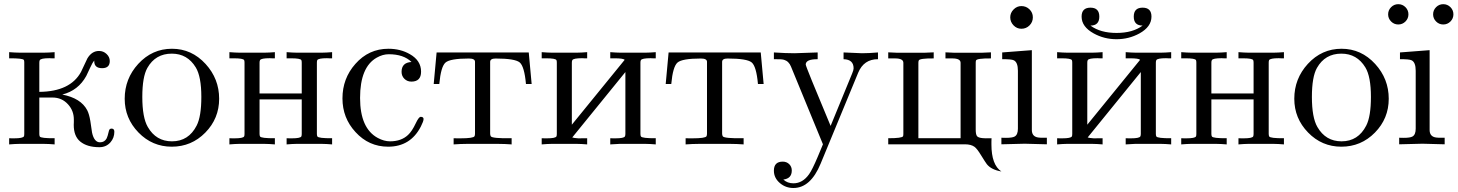

<svg xmlns="http://www.w3.org/2000/svg" viewBox="-20 -708 7151 942"><path d="M541 -61.5Q541 -31.7 522 -9.8Q501 14.2 467.8 14.2Q407.2 14.2 373.5 -13.7Q341.8 -40 341.8 -95.2Q341.8 -99.6 342.3 -108.4Q342.3 -117.2 342.3 -121.6Q342.3 -164.6 314 -195.8Q283.7 -229.5 237.3 -229.5H172.9V-50.3Q172.9 -43 175.3 -38.1Q180.7 -29.3 248 -29.8V0.5Q217.3 -2 199.2 -2H71.8Q56.2 -2 24.9 0.5V-29.8Q30.8 -29.8 39.1 -29.3Q46.9 -29.3 49.8 -29.3Q92.8 -29.3 97.7 -39.6Q99.1 -43.5 99.1 -52.2V-402.3Q99.1 -409.7 97.2 -413.6Q92.3 -422.4 24.9 -421.9V-452.1Q55.7 -449.7 73.7 -449.7H199.2Q217.3 -449.7 248 -452.1V-421.9Q241.7 -421.9 233.4 -421.9Q225.6 -422.4 222.2 -422.4Q179.2 -422.4 174.8 -412.1Q172.9 -408.2 172.9 -399.4V-257.3Q324.7 -258.8 377.4 -355Q393.1 -388.2 408.7 -421.4Q430.7 -458 465.8 -458Q487.3 -458 502.9 -443.1Q518.6 -428.2 518.6 -408.7Q518.6 -373.5 481 -373.5Q442.4 -373.5 442.4 -407.7Q442.4 -409.7 442.9 -411.1Q433.6 -401.4 421.9 -375Q405.3 -338.4 403.3 -335.4Q364.3 -264.2 285.6 -244.1Q377 -226.1 407.7 -167.5Q417.5 -148.9 423.3 -113.8Q427.7 -85.9 431.6 -57.6Q441.9 -9.8 470.7 -9.8Q493.2 -9.8 503.4 -29.3Q507.8 -37.6 514.6 -66.9Q517.1 -77.1 527.3 -77.1Q541 -77.1 541 -61.5Z M1055.2 -223.6Q1055.2 -126.5 987.3 -57.4Q919.4 11.7 822.8 11.7Q727.1 11.7 659.4 -57.9Q591.8 -127.4 591.8 -223.6Q591.8 -321.8 658.2 -394.5Q726.6 -468.8 823.7 -468.8Q920.4 -468.8 988.8 -394Q1055.2 -321.3 1055.2 -223.6ZM967.8 -232.4Q967.8 -332.5 940.4 -377.4Q899.4 -444.8 822.8 -444.8Q742.7 -444.8 703.1 -375Q678.2 -331.1 678.2 -232.4Q678.2 -131.3 705.1 -85Q745.6 -14.6 823.7 -14.6Q905.3 -14.6 944.8 -91.8Q967.8 -136.7 967.8 -232.4Z M1609.4 0.5Q1578.6 -2 1563 -2H1430.7Q1417.5 -2 1386.2 0.5V-29.8Q1392.6 -29.8 1400.9 -29.3Q1408.7 -29.3 1412.1 -29.3Q1453.1 -29.3 1458.5 -38.6Q1460.4 -43 1460.4 -51.3V-220.2H1253.4V-51.3Q1253.4 -43 1255.9 -38.6Q1260.7 -29.3 1328.6 -29.8V0.5Q1297.9 -2 1281.7 -2H1149.9Q1136.7 -2 1105.5 0.5V-29.8Q1111.8 -29.8 1120.1 -29.3Q1127.9 -29.3 1130.9 -29.3Q1172.4 -29.3 1177.7 -38.6Q1179.7 -42 1179.7 -51.3V-400.4Q1179.7 -409.7 1177.7 -413.1Q1172.9 -421.9 1127.4 -421.9H1105.5V-452.1Q1136.2 -449.7 1151.4 -449.7H1281.7Q1297.9 -449.7 1328.6 -452.1V-421.9Q1322.3 -421.9 1314.5 -421.9Q1306.6 -422.4 1303.7 -422.4Q1261.2 -422.4 1255.9 -413.1Q1253.4 -409.2 1253.4 -400.4V-249.5H1460.4V-400.4Q1460.4 -408.7 1458.5 -413.1Q1453.6 -421.9 1408.2 -421.9H1386.2V-452.1Q1417 -449.7 1432.1 -449.7H1563Q1578.6 -449.7 1609.4 -452.1V-421.9Q1603 -421.9 1595.2 -421.9Q1586.9 -422.4 1584 -422.4Q1542.5 -422.4 1536.6 -413.1Q1534.7 -409.2 1534.7 -400.4V-51.3Q1534.7 -43 1537.1 -38.6Q1542 -29.3 1609.4 -29.8Z M2058.1 -124Q2058.1 -113.3 2044.9 -87.4Q1994.1 11.7 1884.3 11.7Q1789.6 11.7 1724.1 -60.1Q1660.2 -129.4 1660.2 -225.1Q1660.2 -323.2 1723.6 -394.5Q1789.1 -468.8 1885.7 -468.8Q1944.8 -468.8 1990.7 -442.4Q2045.9 -411.1 2045.9 -356.4Q2045.9 -307.6 1998.5 -307.6Q1978 -307.6 1964.1 -321.3Q1950.2 -335 1950.2 -355.5Q1950.2 -401.4 1999 -403.8Q1960.4 -441.9 1887.2 -441.9Q1857.9 -441.9 1828.6 -425.3Q1746.6 -379.4 1746.6 -227.5Q1746.6 -78.1 1833.5 -31.2Q1864.3 -14.6 1893.6 -14.6Q1948.7 -14.6 1981.9 -45.9Q2001.5 -64 2020 -103.5Q2034.7 -134.8 2043.9 -134.8Q2058.1 -134.8 2058.1 -124Z M2588.4 -295.9H2560.5Q2552.7 -382.8 2529.5 -401.9Q2506.3 -420.9 2411.1 -420.9Q2384.8 -420.9 2384.8 -404.3V-52.7Q2384.8 -45.4 2387.7 -39.6Q2393.6 -28.3 2490.2 -29.8V0.5Q2454.6 -2 2428.7 -2H2267.1Q2241.2 -2 2205.6 0.5V-29.8Q2211.9 -29.8 2223.6 -29.3Q2233.4 -29.3 2238.3 -29.3Q2302.7 -29.3 2308.1 -39.6Q2310.5 -43.9 2310.5 -52.7V-404.8Q2310.5 -420.9 2280.8 -420.9Q2188.5 -420.9 2165.8 -401.1Q2143.1 -381.3 2135.3 -295.9H2107.9L2122.1 -450.7H2574.2Z M3197.3 0.5Q3166 -2 3150.9 -2H3018.1Q3005.4 -2 2974.1 0.5V-29.8Q2980.5 -29.8 2988.8 -29.3Q2996.6 -29.3 3000 -29.3Q3040.5 -29.3 3045.9 -38.6Q3048.3 -43 3048.3 -51.3V-354.5L2787.6 -33.7Q2794.4 -30.8 2817.4 -29.3Q2819.3 -29.3 2860.8 -29.8V0.5Q2830.1 -2 2814 -2H2682.1Q2668.9 -2 2637.7 0.5V-29.8Q2644 -29.8 2652.3 -29.3Q2660.2 -29.3 2663.1 -29.3Q2704.6 -29.3 2710 -38.6Q2711.9 -42 2711.9 -51.3V-400.4Q2711.9 -409.7 2710 -413.1Q2705.1 -421.9 2659.7 -421.9H2637.7V-452.1Q2668.5 -449.7 2683.6 -449.7H2814Q2830.1 -449.7 2860.8 -452.1V-421.9Q2854.5 -421.9 2846.7 -421.9Q2838.9 -422.4 2835.9 -422.4Q2793.5 -422.4 2788.1 -413.1Q2785.6 -409.2 2785.6 -400.4V-96.2L3044.9 -414.6Q3037.6 -421.9 2995.6 -421.9H2974.1V-452.1Q3004.9 -449.7 3020 -449.7H3150.9Q3166.5 -449.7 3197.3 -452.1V-421.9Q3190.9 -421.9 3182.6 -421.9Q3174.8 -422.4 3171.9 -422.4Q3129.9 -422.4 3124.5 -413.1Q3122.1 -409.2 3122.1 -400.4V-51.3Q3122.1 -43 3124.5 -38.6Q3129.9 -29.3 3197.3 -29.8Z M3726.6 -295.9H3698.7Q3690.9 -382.8 3667.7 -401.9Q3644.5 -420.9 3549.3 -420.9Q3522.9 -420.9 3522.9 -404.3V-52.7Q3522.9 -45.4 3525.9 -39.6Q3531.7 -28.3 3628.4 -29.8V0.5Q3592.8 -2 3566.9 -2H3405.3Q3379.4 -2 3343.8 0.5V-29.8Q3350.1 -29.8 3361.8 -29.3Q3371.6 -29.3 3376.5 -29.3Q3440.9 -29.3 3446.3 -39.6Q3448.7 -43.9 3448.7 -52.7V-404.8Q3448.7 -420.9 3418.9 -420.9Q3326.7 -420.9 3304 -401.1Q3281.2 -381.3 3273.4 -295.9H3246.1L3260.3 -450.7H3712.4Z M4287.6 -417.5Q4218.3 -418 4190.4 -351.1L4006.3 94.7Q3957 214.4 3872.6 214.4Q3835.4 214.4 3807.1 190.9Q3776.9 165.5 3776.9 129.4Q3776.9 85 3820.3 85Q3839.4 85 3852.1 97.4Q3864.7 109.9 3864.7 128.4Q3864.7 168 3823.2 172.9Q3843.3 191.4 3872.6 191.4Q3918 191.4 3949.7 146.5Q3965.3 124.5 3991.7 62Q4000.5 41.5 4017.6 0L3860.8 -381.3Q3850.1 -407.7 3826.7 -414.6Q3814 -418.5 3776.9 -417.5V-450.7Q3835.4 -446.8 3877.9 -446.8Q3892.6 -446.8 3991.7 -450.7V-417.5Q3933.1 -418 3933.1 -391.1Q3933.1 -381.8 4055.2 -90.3L4161.1 -348.1Q4168 -364.7 4168 -372.6Q4168 -416.5 4118.7 -417.5V-450.7Q4201.7 -446.8 4209 -446.8Q4242.7 -446.8 4287.6 -450.7Z M4893.1 133.3Q4843.8 125 4821.8 97.7Q4815.9 90.3 4791.5 50.8Q4773.4 21.5 4761.7 12.7Q4744.6 0 4713.9 0H4337.9V-29.8Q4406.2 -29.8 4410.6 -39.6Q4412.1 -43.5 4412.1 -51.3V-399.9Q4412.1 -421.4 4371.6 -421.4H4337.9V-451.2Q4369.1 -449.2 4382.3 -449.2H4514.6Q4530.3 -449.2 4561 -451.2V-421.4Q4492.2 -421.9 4487.8 -411.6Q4485.8 -407.2 4485.8 -399.9V-29.8H4692.9V-399.9Q4692.9 -421.4 4652.3 -421.4H4618.7V-451.2Q4649.9 -449.2 4663.1 -449.2H4795.4Q4811 -449.2 4841.8 -451.2V-421.4Q4773.4 -421.9 4768.6 -411.6Q4767.1 -407.2 4767.1 -399.9V-72.3Q4767.1 -48.8 4773.2 -40.5Q4779.3 -32.2 4800.8 -30.3Q4810.1 -28.8 4844.7 -29.8Q4844.7 -22.9 4844.2 -12.7Q4844.2 -2.9 4844.2 1Q4844.2 101.1 4893.1 133.3Z M5047.4 -623Q5047.4 -599.6 5031 -583.3Q5014.6 -566.9 4991.2 -566.9Q4968.8 -566.9 4952.6 -583.7Q4936.5 -600.6 4936.5 -623Q4936.5 -645 4952.9 -661.6Q4969.2 -678.2 4991.2 -678.2Q5014.6 -678.2 5031 -662.1Q5047.4 -646 5047.4 -623ZM5116.2 0Q5017.6 -2.9 5007.3 -2.9Q4987.3 -2.9 4893.1 0V-32.2Q4918 -31.7 4914.6 -31.7Q4946.8 -31.7 4958 -38.1Q4974.1 -46.9 4974.1 -76.7V-360.8Q4974.1 -402.3 4954.1 -412.1Q4942.9 -418 4897 -417.5V-450.7L5042.5 -461.9V-70.3Q5042.5 -41.5 5067.4 -34.7Q5079.1 -31.2 5116.2 -32.2Z M5629.4 -626.5Q5629.4 -576.7 5570.3 -543.9Q5518.6 -515.6 5458 -515.6Q5397.5 -515.6 5346.2 -543.9Q5286.6 -576.7 5286.6 -626.5Q5286.6 -670.4 5330.1 -670.4Q5373.5 -670.4 5373.5 -626.5Q5373.5 -582.5 5330.1 -582.5Q5378.4 -546.4 5458 -546.4Q5537.6 -546.4 5585.9 -582.5Q5542.5 -582.5 5542.5 -626.5Q5542.5 -670.4 5585.9 -670.4Q5629.4 -670.4 5629.4 -626.5ZM5726.1 0.5Q5694.8 -2 5679.7 -2H5546.9Q5534.2 -2 5502.9 0.5V-29.8Q5509.3 -29.8 5517.6 -29.3Q5525.4 -29.3 5528.8 -29.3Q5569.3 -29.3 5574.7 -38.6Q5577.1 -43 5577.1 -51.3V-354.5L5316.4 -33.7Q5323.2 -30.8 5346.2 -29.3Q5348.1 -29.3 5389.6 -29.8V0.5Q5358.9 -2 5342.8 -2H5210.9Q5197.8 -2 5166.5 0.5V-29.8Q5172.9 -29.8 5181.2 -29.3Q5189 -29.3 5191.9 -29.3Q5233.4 -29.3 5238.8 -38.6Q5240.7 -42 5240.7 -51.3V-400.4Q5240.7 -409.7 5238.8 -413.1Q5233.9 -421.9 5188.5 -421.9H5166.5V-452.1Q5197.3 -449.7 5212.4 -449.7H5342.8Q5358.9 -449.7 5389.6 -452.1V-421.9Q5383.3 -421.9 5375.5 -421.9Q5367.7 -422.4 5364.7 -422.4Q5322.3 -422.4 5316.9 -413.1Q5314.5 -409.2 5314.5 -400.4V-96.2L5573.7 -414.6Q5566.4 -421.9 5524.4 -421.9H5502.9V-452.1Q5533.7 -449.7 5548.8 -449.7H5679.7Q5695.3 -449.7 5726.1 -452.1V-421.9Q5719.7 -421.9 5711.4 -421.9Q5703.6 -422.4 5700.7 -422.4Q5658.7 -422.4 5653.3 -413.1Q5650.9 -409.2 5650.9 -400.4V-51.3Q5650.9 -43 5653.3 -38.6Q5658.7 -29.3 5726.1 -29.8Z M6279.3 0.5Q6248.5 -2 6232.9 -2H6100.6Q6087.4 -2 6056.2 0.5V-29.8Q6062.5 -29.8 6070.8 -29.3Q6078.6 -29.3 6082 -29.3Q6123 -29.3 6128.4 -38.6Q6130.4 -43 6130.4 -51.3V-220.2H5923.3V-51.3Q5923.3 -43 5925.8 -38.6Q5930.7 -29.3 5998.5 -29.8V0.5Q5967.8 -2 5951.7 -2H5819.8Q5806.6 -2 5775.4 0.5V-29.8Q5781.7 -29.8 5790 -29.3Q5797.9 -29.3 5800.8 -29.3Q5842.3 -29.3 5847.7 -38.6Q5849.6 -42 5849.6 -51.3V-400.4Q5849.6 -409.7 5847.7 -413.1Q5842.8 -421.9 5797.4 -421.9H5775.4V-452.1Q5806.2 -449.7 5821.3 -449.7H5951.7Q5967.8 -449.7 5998.5 -452.1V-421.9Q5992.2 -421.9 5984.4 -421.9Q5976.6 -422.4 5973.6 -422.4Q5931.2 -422.4 5925.8 -413.1Q5923.3 -409.2 5923.3 -400.4V-249.5H6130.4V-400.4Q6130.4 -408.7 6128.4 -413.1Q6123.5 -421.9 6078.1 -421.9H6056.2V-452.1Q6086.9 -449.7 6102.1 -449.7H6232.9Q6248.5 -449.7 6279.3 -452.1V-421.9Q6272.9 -421.9 6265.1 -421.9Q6256.8 -422.4 6253.9 -422.4Q6212.4 -422.4 6206.5 -413.1Q6204.6 -409.2 6204.6 -400.4V-51.3Q6204.6 -43 6207 -38.6Q6211.9 -29.3 6279.3 -29.8Z M6793.5 -223.6Q6793.5 -126.5 6725.6 -57.4Q6657.7 11.7 6561 11.7Q6465.3 11.7 6397.7 -57.9Q6330.1 -127.4 6330.1 -223.6Q6330.1 -321.8 6396.5 -394.5Q6464.8 -468.8 6562 -468.8Q6658.7 -468.8 6727.1 -394Q6793.5 -321.3 6793.5 -223.6ZM6706.1 -232.4Q6706.1 -332.5 6678.7 -377.4Q6637.7 -444.8 6561 -444.8Q6481 -444.8 6441.4 -375Q6416.5 -331.1 6416.5 -232.4Q6416.5 -131.3 6443.4 -85Q6483.9 -14.6 6562 -14.6Q6643.6 -14.6 6683.1 -91.8Q6706.1 -136.7 6706.1 -232.4Z M7067.9 0Q6969.2 -2.9 6959 -2.9Q6939 -2.9 6844.7 0V-32.2Q6869.6 -31.7 6866.2 -31.7Q6898.4 -31.7 6909.7 -38.1Q6925.8 -46.9 6925.8 -76.7V-360.8Q6925.8 -402.3 6905.8 -412.1Q6894.5 -418 6848.6 -417.5V-450.7L6994.1 -461.9V-70.3Q6994.1 -41.5 7019 -34.7Q7030.8 -31.2 7067.9 -32.2ZM7110.8 -637.7Q7110.8 -617.2 7096.2 -602.5Q7081.5 -587.9 7061 -587.9Q7040.5 -587.9 7025.9 -602.5Q7011.2 -617.2 7011.2 -637.7Q7011.2 -658.2 7025.9 -672.9Q7040.5 -687.5 7061 -687.5Q7081.5 -687.5 7096.2 -672.9Q7110.8 -658.2 7110.8 -637.7ZM6890.1 -637.7Q6890.1 -617.2 6875.5 -602.5Q6860.8 -587.9 6840.3 -587.9Q6819.8 -587.9 6805.2 -602.5Q6790.5 -617.2 6790.5 -637.7Q6790.5 -658.2 6805.2 -672.9Q6819.8 -687.5 6840.3 -687.5Q6860.8 -687.5 6875.5 -672.9Q6890.1 -658.2 6890.1 -637.7Z"/></svg>

Font: Kurinto Book Core
Style: Regular
Weight: 400
Designer: Kurinto was developed by Clint Goss from a range of fonts that are compatible with the SIL Open Font License Version 1.1
Foundry: Clinton F. Goss
Version: Version 2.196; July 25, 2020